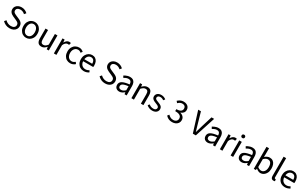

<svg xmlns="http://www.w3.org/2000/svg" viewBox="420 -3038 8546 5375"><g transform="rotate(30 4693.5 -350.0)"><path d="M271.7 12Q202 12 143.8 -14.3Q85.6 -40.6 42.1 -85.8L89.1 -140.9Q124.8 -104.1 172.8 -82.7Q220.9 -61.4 273.2 -61.4Q338.1 -61.4 374.2 -90.8Q410.4 -120.2 410.4 -168.1Q410.4 -201.8 395.7 -222Q381.1 -242.3 356.6 -256.2Q332 -270 300.9 -283.6L206.6 -325.1Q176 -338.5 145.4 -359.5Q114.8 -380.6 94.2 -413.2Q73.7 -445.9 73.7 -494.1Q73.7 -544.4 100.6 -583.6Q127.5 -622.8 174.1 -645.6Q220.7 -668.3 280.3 -668.3Q339.9 -668.3 389.8 -645.9Q439.7 -623.5 473.6 -588.8L427.8 -533.7Q398 -562.4 360.6 -578.7Q323.2 -594.9 280.3 -594.9Q225.3 -594.9 191.6 -569Q158 -543.2 158 -499.1Q158 -467.6 174.2 -447.7Q190.4 -427.7 215.9 -414.8Q241.4 -401.8 266.6 -390.5L360.1 -350Q398.6 -334 428.8 -311.7Q459 -289.4 477.2 -256.4Q495.3 -223.3 495.3 -174.5Q495.3 -122.7 468.4 -80.2Q441.4 -37.8 391 -12.9Q340.7 12 271.7 12Z M805.2 12Q745.6 12 694.1 -18.1Q642.7 -48.1 611.3 -105Q579.9 -161.9 579.9 -242.4Q579.9 -323.5 611.3 -380.8Q642.7 -438 694.1 -468Q745.6 -498.1 805.2 -498.1Q864.7 -498.1 915.9 -468Q967 -438 998.7 -380.8Q1030.4 -323.5 1030.4 -242.4Q1030.4 -161.9 998.7 -105Q967 -48.1 915.9 -18.1Q864.7 12 805.2 12ZM805.2 -56.5Q847 -56.5 878.8 -79.7Q910.6 -102.9 928 -144.8Q945.4 -186.7 945.4 -242.4Q945.4 -298.1 928 -340.3Q910.6 -382.6 878.8 -406.1Q847 -429.6 805.2 -429.6Q763.4 -429.6 731.9 -406.1Q700.4 -382.6 682.6 -340.3Q664.9 -298.1 664.9 -242.4Q664.9 -186.7 682.6 -144.8Q700.4 -102.9 731.9 -79.7Q763.4 -56.5 805.2 -56.5Z M1300 12Q1223.3 12 1187.5 -36.5Q1151.7 -85 1151.7 -178V-486H1233.9V-188.7Q1233.9 -120.8 1255.5 -90.2Q1277.2 -59.5 1325.3 -59.5Q1362.4 -59.5 1391.7 -79Q1421 -98.5 1455.6 -141.5V-486H1537.7V0H1470L1463 -75.9H1460.3Q1426.8 -36.3 1388.4 -12.2Q1350 12 1300 12Z M1702 0V-486.1H1770L1776.9 -397.6H1779.6Q1805.1 -444.1 1841.1 -471.1Q1877.1 -498.1 1917.9 -498.1Q1933.9 -498.1 1946.2 -495.9Q1958.5 -493.7 1969.7 -488.1L1951.6 -417.9Q1941.2 -420.9 1931.8 -422.4Q1922.3 -423.9 1907.2 -423.9Q1876.4 -423.9 1842.8 -399.1Q1809.2 -374.3 1784.3 -312.1V0Z M2230.9 12Q2166.2 12 2114.6 -18.1Q2063 -48.1 2032.9 -105Q2002.9 -161.9 2002.9 -242.4Q2002.9 -323.5 2035.7 -380.8Q2068.4 -438 2121.5 -468Q2174.6 -498.1 2236.8 -498.1Q2284.9 -498.1 2319.2 -481.6Q2353.5 -465 2379 -441L2338.2 -389.4Q2318.4 -408.3 2294.3 -419Q2270.3 -429.6 2240.5 -429.6Q2196.4 -429.6 2162.1 -406.1Q2127.7 -382.6 2107.8 -340.3Q2087.9 -298.1 2087.9 -242.4Q2087.9 -186.7 2106.9 -144.8Q2125.9 -102.9 2159.7 -79.7Q2193.6 -56.5 2238.2 -56.5Q2272.6 -56.5 2301.3 -69.7Q2330 -82.9 2352.4 -102.2L2388 -49.8Q2355.5 -20 2315.2 -4Q2274.9 12 2230.9 12Z M2671.4 12Q2605.8 12 2552.7 -18.3Q2499.5 -48.6 2468.4 -105.5Q2437.4 -162.5 2437.4 -242.9Q2437.4 -322.1 2469.1 -379.2Q2500.7 -436.4 2550.8 -467.2Q2600.8 -498 2656.9 -498Q2719.3 -498 2762.5 -469.7Q2805.8 -441.5 2828.1 -390.3Q2850.4 -339.2 2850.4 -270Q2850.4 -257.5 2849.5 -245.2Q2848.6 -232.9 2845.9 -220.8H2496.3V-285.6H2776.2Q2776.2 -356.4 2745.7 -393.9Q2715.1 -431.3 2658.1 -431.3Q2624.7 -431.3 2593 -412.7Q2561.3 -394 2540.5 -352.8Q2519.7 -311.5 2519.7 -243.7Q2519.7 -181.8 2541.4 -139.9Q2563.2 -98 2600.1 -76.6Q2636.9 -55.3 2680.7 -55.3Q2716.2 -55.3 2746.4 -65Q2776.7 -74.8 2801.7 -91.6L2831.6 -37.7Q2800.3 -16 2760.7 -2Q2721.1 12 2671.4 12Z M3359.7 12Q3290 12 3231.8 -14.3Q3173.6 -40.6 3130.1 -85.8L3177.1 -140.9Q3212.8 -104.1 3260.8 -82.7Q3308.9 -61.4 3361.2 -61.4Q3426.1 -61.4 3462.2 -90.8Q3498.4 -120.2 3498.4 -168.1Q3498.4 -201.8 3483.7 -222Q3469.1 -242.3 3444.6 -256.2Q3420 -270 3388.9 -283.6L3294.6 -325.1Q3264 -338.5 3233.4 -359.5Q3202.8 -380.6 3182.2 -413.2Q3161.7 -445.9 3161.7 -494.1Q3161.7 -544.4 3188.6 -583.6Q3215.5 -622.8 3262.1 -645.6Q3308.7 -668.3 3368.3 -668.3Q3427.9 -668.3 3477.8 -645.9Q3527.7 -623.5 3561.6 -588.8L3515.8 -533.7Q3486 -562.4 3448.6 -578.7Q3411.2 -594.9 3368.3 -594.9Q3313.3 -594.9 3279.6 -569Q3246 -543.2 3246 -499.1Q3246 -467.6 3262.2 -447.7Q3278.4 -427.7 3303.9 -414.8Q3329.4 -401.8 3354.6 -390.5L3448.1 -350Q3486.6 -334 3516.8 -311.7Q3547 -289.4 3565.2 -256.4Q3583.3 -223.3 3583.3 -174.5Q3583.3 -122.7 3556.4 -80.2Q3529.4 -37.8 3479 -12.9Q3428.7 12 3359.7 12Z M3816.3 12Q3775.6 12 3743.2 -4.3Q3710.8 -20.5 3692.1 -51.5Q3673.4 -82.4 3673.4 -126.2Q3673.4 -208 3745.4 -250.2Q3817.4 -292.3 3972.7 -309Q3972.5 -339.5 3964 -367Q3955.5 -394.6 3933.5 -411.7Q3911.4 -428.9 3871.9 -428.9Q3830.1 -428.9 3793.1 -413.4Q3756 -397.9 3726.9 -379L3695 -435.4Q3717.3 -450.4 3747 -464.9Q3776.7 -479.4 3811.9 -488.7Q3847.1 -498 3886.1 -498Q3945.2 -498 3982.4 -473.3Q4019.6 -448.6 4037.2 -403.6Q4054.8 -358.6 4054.8 -297.7V0H3986.5L3980.1 -57.9H3976.8Q3941.7 -29.1 3901.8 -8.5Q3861.9 12 3816.3 12ZM3839.2 -56.5Q3874.6 -56.5 3906.1 -72.3Q3937.6 -88.1 3972.7 -118.9V-249.9Q3891 -240.4 3843.3 -224.5Q3795.6 -208.6 3775 -185.6Q3754.5 -162.7 3754.5 -131.5Q3754.5 -91.2 3779.3 -73.8Q3804.1 -56.5 3839.2 -56.5Z M4208 0V-486.1H4276L4282.9 -416H4285.6Q4320.7 -450.7 4359.8 -474.4Q4399 -498.1 4448.7 -498.1Q4526 -498.1 4561.6 -449.5Q4597.1 -401 4597.1 -308V0H4514.9V-297.4Q4514.9 -365.6 4493.4 -396.1Q4471.9 -426.7 4423.2 -426.7Q4385.9 -426.7 4356.6 -407.8Q4327.3 -389 4290.3 -352V0Z M4882.5 12Q4828.8 12 4781.6 -6.6Q4734.4 -25.1 4701.1 -57.7L4739 -105.6Q4770.8 -79.9 4805.4 -66Q4840 -52.1 4885.2 -52.1Q4933.1 -52.1 4956.9 -74.4Q4980.7 -96.8 4980.7 -127.6Q4980.7 -152.6 4964.6 -169.2Q4948.5 -185.7 4923.6 -197.4Q4898.6 -209 4871 -219Q4834.8 -232 4802 -249.6Q4769.2 -267.3 4748.5 -293.7Q4727.8 -320.2 4727.8 -360.1Q4727.8 -418.9 4772.4 -458.5Q4817 -498.1 4895.5 -498.1Q4941.1 -498.1 4979.9 -482.8Q5018.7 -467.4 5046.6 -443.5L5008.8 -395.5Q4983.3 -413.6 4956.3 -423.8Q4929.3 -434 4896.5 -434Q4850.4 -434 4828.7 -412.8Q4807 -391.6 4807 -364.3Q4807 -341.9 4820.2 -327.3Q4833.4 -312.7 4856.7 -302Q4880 -291.4 4910.1 -280.7Q4948.1 -266.8 4982.5 -249.5Q5017 -232.1 5038.4 -204.5Q5059.8 -176.9 5059.8 -132.5Q5059.8 -93.1 5039.4 -60.3Q5019 -27.6 4979.4 -7.8Q4939.8 12 4882.5 12Z M5527.9 12Q5476.9 12 5437.5 -0.9Q5398.2 -13.8 5369 -34.1Q5339.8 -54.4 5318.3 -78L5359.7 -131.6Q5388.7 -102.1 5427.5 -79.3Q5466.4 -56.5 5522.5 -56.5Q5581 -56.5 5618 -88.2Q5655 -120 5655 -173.4Q5655 -211.3 5635.7 -239.6Q5616.4 -268 5571.9 -284Q5527.3 -299.9 5451.5 -299.9V-363Q5519 -363 5558.5 -379Q5598 -394.9 5615.2 -421.7Q5632.4 -448.4 5632.4 -481.8Q5632.4 -528.5 5602.8 -555.6Q5573.2 -582.8 5522.2 -582.8Q5482.4 -582.8 5448.3 -564.7Q5414.3 -546.7 5386.2 -518.1L5341.9 -570.3Q5379.4 -604.9 5424.2 -627.3Q5469 -649.8 5525.2 -649.8Q5580.6 -649.8 5623.6 -630.7Q5666.6 -611.6 5691.3 -575.6Q5716 -539.5 5716 -487.9Q5716 -430.5 5684.1 -393Q5652.3 -355.5 5600.1 -336.3V-332.3Q5638.6 -323.2 5669.9 -301.8Q5701.2 -280.3 5719.8 -247.2Q5738.5 -214 5738.5 -170.2Q5738.5 -113.4 5710.2 -72.5Q5681.9 -31.6 5634.1 -9.8Q5586.3 12 5527.9 12Z M6194.8 0 5989.1 -656.3H6077.6L6179.5 -301.5Q6196.6 -243.8 6210.6 -193.3Q6224.6 -142.8 6242.7 -84.8H6246.7Q6265.1 -142.8 6278.7 -193.3Q6292.4 -243.8 6309.8 -301.5L6419 -656.3H6504L6291.6 0Z M6676.3 12Q6635.6 12 6603.2 -4.3Q6570.8 -20.5 6552.1 -51.5Q6533.4 -82.4 6533.4 -126.2Q6533.4 -208 6605.4 -250.2Q6677.4 -292.3 6832.7 -309Q6832.5 -339.5 6824 -367Q6815.5 -394.6 6793.5 -411.7Q6771.4 -428.9 6731.9 -428.9Q6690.1 -428.9 6653.1 -413.4Q6616 -397.9 6586.9 -379L6555 -435.4Q6577.3 -450.4 6607 -464.9Q6636.7 -479.4 6671.9 -488.7Q6707.1 -498 6746.1 -498Q6805.2 -498 6842.4 -473.3Q6879.6 -448.6 6897.2 -403.6Q6914.8 -358.6 6914.8 -297.7V0H6846.5L6840.1 -57.9H6836.8Q6801.7 -29.1 6761.8 -8.5Q6721.9 12 6676.3 12ZM6699.2 -56.5Q6734.6 -56.5 6766.1 -72.3Q6797.6 -88.1 6832.7 -118.9V-249.9Q6751 -240.4 6703.3 -224.5Q6655.6 -208.6 6635 -185.6Q6614.5 -162.7 6614.5 -131.5Q6614.5 -91.2 6639.3 -73.8Q6664.1 -56.5 6699.2 -56.5Z M7068 0V-486.1H7136L7142.9 -397.6H7145.6Q7171.1 -444.1 7207.1 -471.1Q7243.1 -498.1 7283.9 -498.1Q7299.9 -498.1 7312.2 -495.9Q7324.5 -493.7 7335.7 -488.1L7317.6 -417.9Q7307.2 -420.9 7297.8 -422.4Q7288.3 -423.9 7273.2 -423.9Q7242.4 -423.9 7208.8 -399.1Q7175.2 -374.3 7150.3 -312.1V0Z M7414.9 0V-486H7497V0ZM7455.5 -586Q7431.8 -586 7416.3 -601Q7400.7 -616 7400.7 -640.4Q7400.7 -664.2 7416.3 -678.9Q7431.8 -693.6 7455.5 -693.6Q7479.8 -693.6 7495.1 -678.9Q7510.3 -664.2 7510.3 -640.4Q7510.3 -616 7495.1 -601Q7479.8 -586 7455.5 -586Z M7773.3 12Q7732.6 12 7700.2 -4.3Q7667.8 -20.5 7649.1 -51.5Q7630.4 -82.4 7630.4 -126.2Q7630.4 -208 7702.4 -250.2Q7774.4 -292.3 7929.7 -309Q7929.5 -339.5 7921 -367Q7912.5 -394.6 7890.5 -411.7Q7868.4 -428.9 7828.9 -428.9Q7787.1 -428.9 7750.1 -413.4Q7713 -397.9 7683.9 -379L7652 -435.4Q7674.3 -450.4 7704 -464.9Q7733.7 -479.4 7768.9 -488.7Q7804.1 -498 7843.1 -498Q7902.2 -498 7939.4 -473.3Q7976.6 -448.6 7994.2 -403.6Q8011.8 -358.6 8011.8 -297.7V0H7943.5L7937.1 -57.9H7933.8Q7898.7 -29.1 7858.8 -8.5Q7818.9 12 7773.3 12ZM7796.2 -56.5Q7831.6 -56.5 7863.1 -72.3Q7894.6 -88.1 7929.7 -118.9V-249.9Q7848 -240.4 7800.3 -224.5Q7752.6 -208.6 7732 -185.6Q7711.5 -162.7 7711.5 -131.5Q7711.5 -91.2 7736.3 -73.8Q7761.1 -56.5 7796.2 -56.5Z M8379.8 12Q8346.2 12 8310.1 -4.5Q8274 -21 8241.2 -50.2H8238.4L8230.8 0H8165V-712.4H8247.3V-517.6L8244.5 -430.4Q8278.1 -459.5 8317.4 -478.8Q8356.7 -498.1 8397.2 -498.1Q8460 -498.1 8503.1 -467.5Q8546.1 -437 8568.2 -381.4Q8590.3 -325.9 8590.3 -250.8Q8590.3 -167.9 8560.7 -109.2Q8531 -50.4 8483.2 -19.2Q8435.3 12 8379.8 12ZM8365.6 -57.2Q8405.8 -57.2 8437.4 -80.3Q8468.9 -103.3 8487.1 -146.5Q8505.4 -189.7 8505.4 -249.7Q8505.4 -303.3 8492.3 -343.7Q8479.2 -384 8451.1 -406.5Q8423 -428.9 8377.2 -428.9Q8346.8 -428.9 8314.4 -412.3Q8282 -395.8 8247.3 -362.5V-107.8Q8279.3 -80.2 8310.7 -68.7Q8342 -57.2 8365.6 -57.2Z M8805.1 12Q8774.2 12 8754.9 -0.9Q8735.6 -13.9 8726.8 -38.3Q8717.9 -62.7 8717.9 -97.4V-712.2H8800V-91.4Q8800 -71.7 8807.3 -64.1Q8814.5 -56.5 8824.5 -56.5Q8828.1 -56.5 8831.6 -57Q8835.1 -57.5 8841.1 -58.5L8852.6 2.9Q8844.2 7.2 8832.3 9.6Q8820.5 12 8805.1 12Z M9170.4 12Q9104.8 12 9051.7 -18.3Q8998.5 -48.6 8967.4 -105.5Q8936.4 -162.5 8936.4 -242.9Q8936.4 -322.1 8968.1 -379.2Q8999.7 -436.4 9049.8 -467.2Q9099.8 -498 9155.9 -498Q9218.3 -498 9261.5 -469.7Q9304.8 -441.5 9327.1 -390.3Q9349.4 -339.2 9349.4 -270Q9349.4 -257.5 9348.5 -245.2Q9347.6 -232.9 9344.9 -220.8H8995.3V-285.6H9275.2Q9275.2 -356.4 9244.7 -393.9Q9214.1 -431.3 9157.1 -431.3Q9123.7 -431.3 9092 -412.7Q9060.3 -394 9039.5 -352.8Q9018.7 -311.5 9018.7 -243.7Q9018.7 -181.8 9040.4 -139.9Q9062.2 -98 9099.1 -76.6Q9135.9 -55.3 9179.7 -55.3Q9215.2 -55.3 9245.4 -65Q9275.7 -74.8 9300.7 -91.6L9330.6 -37.7Q9299.3 -16 9259.7 -2Q9220.1 12 9170.4 12Z"/></g></svg>

Font: Source Sans 3 Variable
Style: Regular
Weight: 200
Designer: Paul D. Hunt
Foundry: Adobe Systems Incorporated
Version: Version 3.026